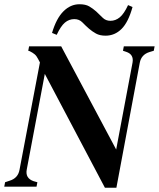

<svg xmlns="http://www.w3.org/2000/svg" viewBox="-24 -879 748 904"><path d="M470 5 187 -531 102 -81Q94 -40 134 -26L152 -21L148 0H-4L0 -21L21 -28Q61 -40 68 -80L164 -585L155 -602Q148 -616 139 -623.5Q130 -631 116 -638L109 -640L113 -661H264L523 -175L600 -584Q607 -623 570 -635L555 -640L559 -661H704L700 -640L680 -634Q641 -622 634 -583L524 5ZM221 -724Q241 -792 274.5 -825.5Q308 -859 350 -859Q379 -859 396 -849Q413 -839 429 -825Q445 -810 459.5 -795.5Q474 -781 496 -781Q520 -781 540 -797.5Q560 -814 579 -855L600 -846Q580 -774 548 -742.5Q516 -711 473 -711Q446 -711 428 -721Q410 -731 395 -744Q379 -758 364 -773.5Q349 -789 326 -789Q301 -789 281.5 -772.5Q262 -756 243 -715Z"/></svg>

Font: DM Serif Text
Style: Italic
Weight: 400
Italic angle: -12°
Designer: Colophon Foundry, Frank Grießhammer
Foundry: Colophon Foundry
Version: Version 5.100; ttfautohint (v1.8.2)